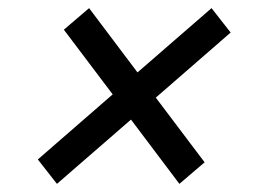

<svg xmlns="http://www.w3.org/2000/svg" viewBox="-20 -541 640 472"><path d="M302 -247 120 -89 73 -149 257 -309 137 -468 199 -521 318 -363 500 -521 547 -461 363 -301 483 -142 421 -89Z"/></svg>

Font: IBM Plex Sans Text
Style: Italic
Weight: 450
Italic angle: -11°
Designer: Mike Abbink, Paul van der Laan, Pieter van Rosmalen
Foundry: Bold Monday
Version: Version 3.005